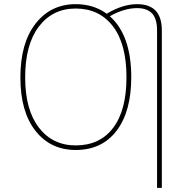

<svg xmlns="http://www.w3.org/2000/svg" viewBox="-20 -711 921 923"><path d="M639 -691Q758 -691 758 -565V192H735V-564Q735 -622 710.5 -647Q686 -672 639 -672Q577 -672 508 -633Q611 -541 611 -340Q611 -175 540.5 -82.5Q470 10 344 10Q223 10 150.5 -82Q78 -174 78 -339Q78 -504 151 -597.5Q224 -691 344 -691Q430 -691 493 -645Q570 -691 639 -691ZM588 -340Q588 -500 522.5 -585Q457 -670 344 -670Q233 -670 167 -583.5Q101 -497 101 -339Q101 -183 167 -97.5Q233 -12 344 -12Q460 -12 524 -96.5Q588 -181 588 -340Z"/></svg>

Font: FiraGO Thin
Style: Regular
Weight: 100
Designer: bBox Type
Foundry: bBox Type GmbH
Version: Version 1.001;PS 001.001;hotconv 1.0.88;makeotf.lib2.5.64775